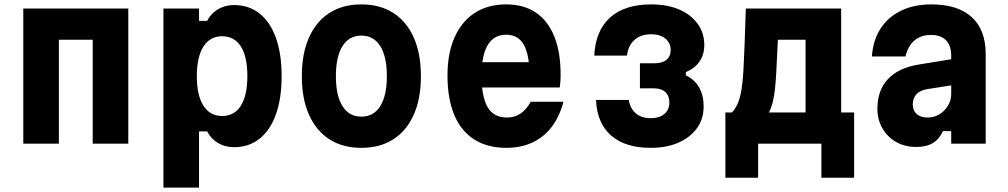

<svg xmlns="http://www.w3.org/2000/svg" viewBox="-20 -654 4590 874"><path d="M86 0V-615H564V0H402V-473H248V0Z M724 200V-615H886V-559H923Q940 -593 972.5 -612Q1005 -631 1045 -631Q1113 -631 1161.5 -592.5Q1210 -554 1236 -481.5Q1262 -409 1262 -308Q1262 -206 1236 -133.5Q1210 -61 1161.5 -22.5Q1113 16 1045 16Q1005 16 972.5 -3Q940 -22 923 -56H886V200ZM991 -126Q1047 -126 1076.5 -173Q1106 -220 1106 -308Q1106 -396 1076.5 -442.5Q1047 -489 991 -489Q936 -489 906 -442Q876 -395 876 -307Q876 -220 906 -173Q936 -126 991 -126Z M1625 19Q1540 19 1479.5 -20Q1419 -59 1386.5 -132Q1354 -205 1354 -307Q1354 -410 1386.5 -483Q1419 -556 1479.5 -595Q1540 -634 1625 -634Q1710 -634 1770.5 -595Q1831 -556 1863.5 -483Q1896 -410 1896 -307Q1896 -205 1863.5 -132Q1831 -59 1770.5 -20Q1710 19 1625 19ZM1625 -123Q1681 -123 1711 -171Q1741 -219 1741 -307Q1741 -396 1711 -444Q1681 -492 1625 -492Q1569 -492 1539 -444Q1509 -396 1509 -307Q1509 -219 1539 -171Q1569 -123 1625 -123Z M2141 -371H2446L2390 -313Q2390 -406 2364 -451Q2338 -496 2284 -496Q2228 -496 2200 -448.5Q2172 -401 2172 -311Q2172 -214 2199.5 -166.5Q2227 -119 2288 -119Q2323 -119 2349.5 -137Q2376 -155 2396 -191H2545Q2527 -123 2491 -76Q2455 -29 2403 -5Q2351 19 2285 19Q2199 19 2139 -19Q2079 -57 2048 -130.5Q2017 -204 2017 -311Q2017 -412 2049.5 -484.5Q2082 -557 2141.5 -595.5Q2201 -634 2284 -634Q2364 -634 2419 -597Q2474 -560 2503 -488.5Q2532 -417 2532 -313Q2532 -296 2531 -283Q2530 -270 2528 -256H2141Z M2942 19Q2827 19 2762.5 -36.5Q2698 -92 2693 -199H2842Q2849 -159 2875 -137.5Q2901 -116 2942 -116Q2968 -116 2987 -124.5Q3006 -133 3016.5 -149Q3027 -165 3027 -186Q3027 -218 3008.5 -235Q2990 -252 2955 -252H2893V-366H2959Q2994 -366 3013.5 -381.5Q3033 -397 3033 -427Q3033 -449 3021.5 -465Q3010 -481 2990.5 -489.5Q2971 -498 2944 -498Q2898 -498 2869 -473Q2840 -448 2834 -401H2685Q2691 -515 2757.5 -574.5Q2824 -634 2944 -634Q3017 -634 3071 -611Q3125 -588 3155.5 -546Q3186 -504 3186 -449Q3186 -405 3164 -373.5Q3142 -342 3102 -326V-311Q3142 -292 3162.5 -256Q3183 -220 3183 -170Q3183 -113 3153 -71Q3123 -29 3069 -5Q3015 19 2942 19Z M3282 155V-142H3312Q3328 -159 3338.5 -183.5Q3349 -208 3355 -244Q3361 -280 3364 -331.5Q3367 -383 3369.5 -452.5Q3372 -522 3375 -615H3809V-142H3868V155H3719V0H3431V155ZM3480 -142H3647V-473H3521Q3517 -396 3514.5 -342Q3512 -288 3508 -251Q3504 -214 3497.5 -188.5Q3491 -163 3480 -142Z M4320 -386V-267L4199 -248Q4169 -243 4152 -225Q4135 -207 4135 -179Q4135 -151 4153 -135Q4171 -119 4202 -119Q4232 -119 4256 -133.5Q4280 -148 4295 -172.5Q4310 -197 4310 -226V-400Q4310 -446 4286.5 -470.5Q4263 -495 4218 -495Q4187 -495 4163.5 -483.5Q4140 -472 4124.5 -450Q4109 -428 4102 -397H3949Q3954 -471 3988.5 -524Q4023 -577 4082 -605.5Q4141 -634 4219 -634Q4340 -634 4403.5 -576Q4467 -518 4467 -408V0H4310V-57H4272Q4257 -22 4227.5 -3.5Q4198 15 4151 15Q4099 15 4059.5 -7.5Q4020 -30 3997 -69.5Q3974 -109 3974 -159Q3974 -243 4022 -294Q4070 -345 4161 -360Z"/></svg>

Font: Martian Mono SemiCondensed
Style: Bold
Weight: 700
Width: 4
Designer: Roman Shamin
Foundry: Evil Martians
Version: Version 1.000